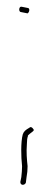

<svg xmlns="http://www.w3.org/2000/svg" viewBox="-20 -469 161 557"><path d="M39 59C39 70 52 69 55 61L57 45C59 35 60 24 60 13C58 -6 56 -27 58 -51C58 -61 59 -69 61 -74V-76C69 -84 76 -87 78 -91C79 -93 71 -104 66 -99C54 -92 49 -88 46 -79C40 -57 41 -14 44 13V14C44 24 43 34 42 43V44ZM39 -449C34 -445 35 -434 41 -434L56 -431C60 -430 60 -430 61 -431C66 -435 67 -446 60 -446L45 -449C41 -450 40 -449 39 -449Z"/></svg>

Font: Stray Cat
Style: ExLtCn
Weight: 200
Version: Version 1.0